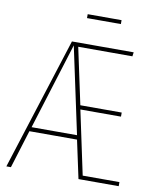

<svg xmlns="http://www.w3.org/2000/svg" viewBox="-91 -902 804 973"><g transform="rotate(10 311.5 -415.5)"><path d="M455.1 -831.1V-811H280.8V-831.1ZM397.9 -21H586.9V0H379.9L337.9 -195.8H92.8L32.2 0H8.8L226.1 -681.2H543.9L541 -660.2H262.2L324.2 -370.1H537.1V-349.1H328.1ZM100.1 -217.8H334L238.8 -663.1Z"/></g></svg>

Font: Fira Sans Compressed Thin
Style: Regular
Weight: 100
Width: 1
Designer: Carrois Corporate & Edenspiekermann AG
Foundry: Carrois Corporate GbR & Edenspiekermann AG
Version: Version 4.203;PS 004.203;hotconv 1.0.88;makeotf.lib2.5.64775